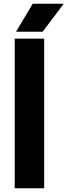

<svg xmlns="http://www.w3.org/2000/svg" viewBox="-20 -1017 364 1037"><path d="M59.5 0V-808H218.5V0ZM66.5 -845.5 157 -997H324.5L210 -845.5Z"/></svg>

Font: Encode Sans
Style: Bold
Weight: 700
Designer: Multiple Designers
Foundry: Impallari Type
Version: Version 3.002; ttfautohint (v1.8.3) -l 8 -r 50 -G 200 -x 14 